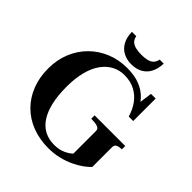

<svg xmlns="http://www.w3.org/2000/svg" viewBox="-241 -1071 1245 1245"><g transform="rotate(45 382.0 -448.5)"><path d="M690 -288V-106Q675 -89 647 -68.5Q619 -48 581 -30Q543 -12 498 -1Q453 10 403 10Q321 10 253.5 -16Q186 -42 137.5 -90.5Q89 -139 62.5 -206Q36 -273 36 -355Q36 -435 63.5 -502Q91 -569 140.5 -618Q190 -667 255.5 -693.5Q321 -720 397 -720Q466 -720 515 -700Q564 -680 596.5 -644.5Q629 -609 647 -562L607 -586L624 -710H667V-504H626Q612 -553 584.5 -591.5Q557 -630 515 -652.5Q473 -675 416 -675Q370 -675 331 -654Q292 -633 263.5 -593Q235 -553 219.5 -493.5Q204 -434 204 -355Q204 -275 218 -214.5Q232 -154 259 -113Q286 -72 325 -52Q364 -32 412 -32Q447 -32 472.5 -40Q498 -48 515.5 -59.5Q533 -71 542 -80V-288Q542 -308 522 -315Q502 -322 471 -322H464V-353H745V-322H739Q722 -322 706 -315Q690 -308 690 -288ZM398 -755Q441 -755 473.5 -772.5Q506 -790 524 -824Q542 -858 544 -907H507Q502 -884 489.5 -870.5Q477 -857 454.5 -851Q432 -845 401 -845Q369 -845 346 -851Q323 -857 309.5 -870.5Q296 -884 292 -907H252Q253 -858 271.5 -824Q290 -790 322.5 -772.5Q355 -755 398 -755Z"/></g></svg>

Font: Roboto Serif 144pt SemiBold
Style: Regular
Weight: 600
Version: Version 1.008